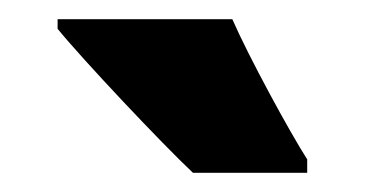

<svg xmlns="http://www.w3.org/2000/svg" viewBox="-20 -786 380 200"><path d="M222 -766H40V-756C66 -724 149 -636 181 -606H300V-620C282 -648 239 -727 222 -766Z"/></svg>

Font: Noto Sans Myanmar ExtraCondensed Black
Style: Regular
Weight: 900
Width: 2
Designer: Monotype Design Team
Foundry: Monotype Imaging Inc.
Version: Version 2.107